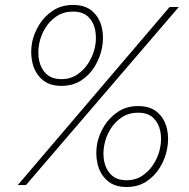

<svg xmlns="http://www.w3.org/2000/svg" viewBox="-20 -748 764 776"><path d="M228.5 -400.9Q178.7 -400.9 149.7 -427.2Q120.6 -453.6 111.1 -494.1Q101.6 -534.7 109.9 -577.6Q117.2 -613.8 138.4 -648.2Q159.7 -682.6 194.1 -705.3Q228.5 -728 275.4 -728Q324.7 -728 353.5 -702.4Q382.3 -676.8 391.6 -636.5Q400.9 -596.2 391.6 -551.8Q383.8 -513.7 362.8 -479.2Q341.8 -444.8 308.1 -422.9Q274.4 -400.9 228.5 -400.9ZM226.6 -428.2Q264.2 -427.7 292.7 -447Q321.3 -466.3 339.6 -496.8Q357.9 -527.3 364.3 -560.1Q371.1 -595.2 364.5 -627.4Q357.9 -659.7 336.2 -680.4Q314.5 -701.2 274.9 -701.2Q237.3 -701.2 209 -682.4Q180.7 -663.6 162.8 -634.3Q145 -605 138.7 -572.8Q131.3 -536.1 138.2 -503.2Q145 -470.2 167 -449.5Q189 -428.7 226.6 -428.2ZM491.7 7.8Q441.9 7.8 412.8 -18.6Q383.8 -44.9 374.3 -85.4Q364.7 -126 373 -168.9Q380.4 -205.1 401.6 -239.5Q422.9 -273.9 457.3 -296.6Q491.7 -319.3 538.6 -319.3Q587.9 -319.3 616.7 -293.7Q645.5 -268.1 654.8 -227.8Q664.1 -187.5 654.8 -143.1Q647 -105 626 -70.6Q605 -36.1 571.3 -14.2Q537.6 7.8 491.7 7.8ZM489.7 -19.5Q527.3 -19 555.9 -38.3Q584.5 -57.6 602.8 -88.1Q621.1 -118.7 627.4 -151.4Q634.3 -186.5 627.7 -218.8Q621.1 -251 599.4 -271.7Q577.6 -292.5 538.1 -292.5Q500.5 -292.5 472.2 -273.7Q443.8 -254.9 426 -225.6Q408.2 -196.3 401.9 -164.1Q394.5 -127.4 401.4 -94.5Q408.2 -61.5 430.2 -40.8Q452.1 -20 489.7 -19.5ZM51.8 0 665.5 -719.7H702.6L85 0Z"/></svg>

Font: Reddit Sans ExtraLight
Style: Italic
Weight: 250
Italic angle: -11.25°
Designer: Stephen Hutchings
Version: Version 1.013